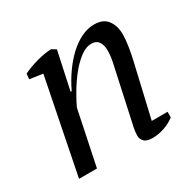

<svg xmlns="http://www.w3.org/2000/svg" viewBox="-120 -643 792 779"><g transform="rotate(-30 276.0 -253.0)"><path d="M386 -285Q393 -316 398.5 -342.5Q404 -369 404 -395Q404 -418 393.5 -434Q383 -450 360 -450Q333 -450 305 -428Q277 -406 253 -375Q229 -344 209.5 -310.5Q190 -277 180 -255L127 0H43L131 -442L70 -451L72 -476Q86 -483 103.5 -489.5Q121 -496 139.5 -501Q158 -506 175.5 -509Q193 -512 208 -512L228 -500L190 -323H195Q214 -363 238.5 -397.5Q263 -432 290.5 -457.5Q318 -483 348 -497.5Q378 -512 409 -512Q451 -512 470.5 -485.5Q490 -459 490 -419Q490 -397 485 -364Q480 -331 473 -302L416 -56H490V-30Q470 -14 441.5 -4Q413 6 386 6Q357 6 346 -6Q335 -18 335 -32Q335 -51 340 -73.5Q345 -96 350 -119Z"/></g></svg>

Font: PTSerifItalic
Style: Italic
Weight: 400
Italic angle: -12°
Designer: A.Korolkova, O.Umpeleva, V.Yefimov
Foundry: ParaType Ltd
Version: Version 1.000W OFL